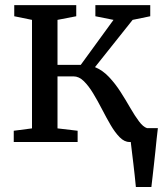

<svg xmlns="http://www.w3.org/2000/svg" viewBox="-20 -568 657 768"><path d="M523.5 180Q521.5 159.5 519 135.5Q516.5 111.5 513.5 87Q510.5 62.5 507.8 40Q505 17.5 503 -0.5L460 -55.5H611.5Q609 -35.5 606.5 -11.8Q604 12 601.5 37.5Q599 63 596 88.2Q593 113.5 590.5 137Q588 160.5 585.5 180ZM35 0V-45L108 -54.5V-488.5L37 -503V-547.5H285V-503L210 -488.5V-308.5H303L434 -488.5L361.5 -503V-547.5H581V-503L510.5 -488.5L360 -299.5Q390.5 -287 415.8 -260.2Q441 -233.5 462 -200.8Q483 -168 501.2 -136.2Q519.5 -104.5 536 -82.5Q552.5 -60.5 568 -55.5L604.5 -45.5V0H498Q477.5 0 458.8 -19Q440 -38 422.5 -68Q405 -98 387.8 -131.5Q370.5 -165 352.5 -194.8Q334.5 -224.5 315.2 -243.5Q296 -262.5 274 -262.5H210V-54.5L290.5 -45V0Z"/></svg>

Font: Merriweather 36pt
Style: Regular
Weight: 400
Designer: Eben Sorkin
Foundry: Eben Sorkin
Version: Version 2.100